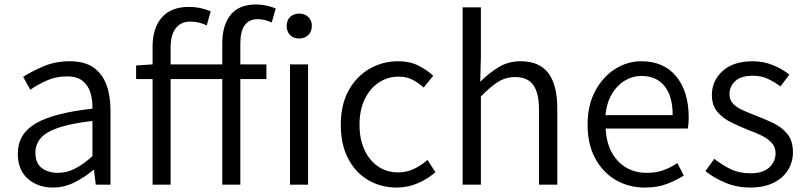

<svg xmlns="http://www.w3.org/2000/svg" viewBox="-20 -829 3617 862"><path d="M217 13Q150 13 105 -26.5Q60 -66 60 -139Q60 -228 140.5 -275Q221 -322 395 -341Q396 -378 386.5 -411Q377 -444 352 -465Q327 -486 280 -486Q231 -486 189 -467Q147 -448 116 -426L84 -484Q119 -507 173.5 -530.5Q228 -554 293 -554Q359 -554 399 -526.5Q439 -499 457.5 -449.5Q476 -400 476 -335V0H410L402 -66H399Q360 -33 314 -10Q268 13 217 13ZM239 -53Q280 -53 317 -72Q354 -91 395 -128V-286Q300 -275 243.5 -256Q187 -237 163 -209Q139 -181 139 -144Q139 -95 168.5 -74Q198 -53 239 -53Z M1282 0V-540H1363V0ZM1323 -656Q1298 -656 1282.5 -671.5Q1267 -687 1267 -713Q1267 -738 1282.5 -753Q1298 -768 1323 -768Q1348 -768 1364 -753Q1380 -738 1380 -713Q1380 -687 1364 -671.5Q1348 -656 1323 -656ZM591 -474V-535L665 -540V-619Q665 -703 706.5 -750.5Q748 -798 828 -798Q881 -798 926 -778L908 -715Q874 -732 834 -732Q792 -732 769 -702Q746 -672 746 -616V-540H978V-635Q978 -716 1015.5 -762.5Q1053 -809 1130 -809Q1153 -809 1176 -804Q1199 -799 1218 -791L1200 -728Q1167 -743 1137 -743Q1059 -743 1059 -633V-540H1176V-474H1059V0H978V-474H746V0H665V-474Z M1761 13Q1690 13 1633 -20.5Q1576 -54 1543 -117Q1510 -180 1510 -269Q1510 -360 1545.5 -423.5Q1581 -487 1639.5 -520.5Q1698 -554 1767 -554Q1820 -554 1858.5 -534.5Q1897 -515 1925 -489L1882 -436Q1858 -458 1831 -471.5Q1804 -485 1770 -485Q1720 -485 1680 -458Q1640 -431 1617 -382.5Q1594 -334 1594 -269Q1594 -205 1616 -157Q1638 -109 1677 -82Q1716 -55 1768 -55Q1806 -55 1840 -71.5Q1874 -88 1899 -111L1935 -56Q1900 -25 1855 -6Q1810 13 1761 13Z M2057 0V-796H2139V-575L2136 -462Q2174 -500 2218 -527Q2262 -554 2317 -554Q2402 -554 2442 -500.5Q2482 -447 2482 -343V0H2400V-333Q2400 -411 2374.5 -447Q2349 -483 2293 -483Q2250 -483 2215.5 -461Q2181 -439 2139 -396V0Z M2875 13Q2803 13 2745 -20.5Q2687 -54 2652.5 -117.5Q2618 -181 2618 -269Q2618 -357 2652.5 -421Q2687 -485 2742 -519.5Q2797 -554 2859 -554Q2960 -554 3016 -486Q3072 -418 3072 -301Q3072 -288 3071 -275.5Q3070 -263 3068 -252H2699Q2703 -162 2753 -107.5Q2803 -53 2884 -53Q2925 -53 2957.5 -64.5Q2990 -76 3021 -97L3050 -41Q3016 -19 2973.5 -3Q2931 13 2875 13ZM2698 -312H3000Q3000 -398 2963 -443Q2926 -488 2860 -488Q2820 -488 2785 -467Q2750 -446 2727 -407Q2704 -368 2698 -312Z M3347 13Q3289 13 3237 -8.5Q3185 -30 3147 -61L3187 -116Q3222 -88 3260.5 -69.5Q3299 -51 3350 -51Q3406 -51 3434 -77.5Q3462 -104 3462 -141Q3462 -170 3443 -189.5Q3424 -209 3395 -222.5Q3366 -236 3336 -247Q3298 -262 3261 -280.5Q3224 -299 3200 -328Q3176 -357 3176 -403Q3176 -466 3224 -510Q3272 -554 3360 -554Q3408 -554 3450.5 -536.5Q3493 -519 3524 -494L3484 -441Q3457 -461 3427.5 -475Q3398 -489 3360 -489Q3306 -489 3280.5 -464.5Q3255 -440 3255 -407Q3255 -380 3271.5 -363Q3288 -346 3315 -334Q3342 -322 3373 -310Q3413 -295 3451.5 -276.5Q3490 -258 3515 -227.5Q3540 -197 3540 -145Q3540 -102 3518 -66Q3496 -30 3453 -8.5Q3410 13 3347 13Z"/></svg>

Font: Source Han Sans SC Normal
Style: Regular
Weight: 350
Designer: Ryoko NISHIZUKA 西塚涼子 (kana, bopomofo & ideographs); Paul D. Hunt (Latin, Greek & Cyrillic); Sandoll Communications 산돌커뮤니
Foundry: Adobe
Version: Version 2.004;hotconv 1.0.118;makeotfexe 2.5.65603